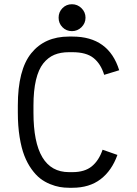

<svg xmlns="http://www.w3.org/2000/svg" viewBox="-20 -867 640 899"><path d="M319.3 12.2H303.2Q280.8 12.2 259.8 8.5Q238.8 4.9 214.1 -5.1Q189.5 -15.1 168.5 -31.2Q147.5 -47.4 127.7 -75Q107.9 -102.5 94 -138.2Q80.1 -173.8 71.8 -225.6Q63.5 -277.3 63.5 -339.8V-372.6Q63.5 -540 126.5 -617.9Q189.5 -695.8 302.7 -695.8H319.3Q489.3 -695.8 538.1 -538.1L467.8 -516.6Q452.1 -567.9 418.2 -595.2Q384.3 -622.6 319.3 -622.6H302.7Q263.7 -622.6 234.4 -610.4Q205.1 -598.1 182.6 -570.1Q160.2 -542 148.4 -492.4Q136.7 -442.9 136.7 -372.6V-339.8Q136.7 -61 303.2 -61H319.3Q376.5 -61 409.7 -88.1Q442.9 -115.2 460.4 -166L529.8 -141.6Q503.4 -67.9 450.9 -27.8Q398.4 12.2 319.3 12.2ZM316.9 -847.2Q342.8 -847.2 361.6 -828.6Q380.4 -810.1 380.4 -784.2Q380.4 -758.3 361.6 -739.7Q342.8 -721.2 316.9 -721.2Q290.5 -721.2 272.5 -739.5Q254.4 -757.8 254.4 -784.2Q254.4 -810.5 272.5 -828.9Q290.5 -847.2 316.9 -847.2Z"/></svg>

Font: Anka/Coder
Style: Regular
Weight: 400
Monospace: yes
Version: Version 001.100